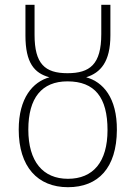

<svg xmlns="http://www.w3.org/2000/svg" viewBox="-20 -769 565 800"><path d="M263 11C390 11 466 -70 467 -227C468 -362 409 -428 339 -447C399 -466 440 -511 440 -622V-749H402V-627C402 -500 354 -464 261 -464C167 -464 124 -503 124 -624V-749H86V-621C86 -507 123 -464 186 -447C117 -428 58 -361 58 -229C58 -74 137 11 263 11ZM263 -24C159 -24 98 -96 98 -229C98 -361 154 -430 261 -430C375 -430 428 -363 428 -227C428 -94 368 -24 263 -24Z"/></svg>

Font: Noto Sans SemiCondensed ExtraLight
Style: Regular
Weight: 200
Width: 4
Designer: Monotype Design Team
Foundry: Monotype Imaging Inc.
Version: Version 2.013